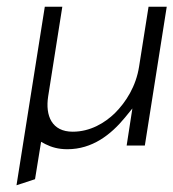

<svg xmlns="http://www.w3.org/2000/svg" viewBox="-20 -432 515 570"><path d="M29 118 84 100 102 -11 115 -4C133 5 153 11 180 11C254 11 309 -32 351 -83L373 -110L356 0H410L475 -412H421L393 -235C384 -176 354 -129 321 -96C291 -67 248 -41 196 -41C134 -41 114 -88 123 -146L165 -412H113Z"/></svg>

Font: Charger Sport
Style: ExLitObl
Weight: 200
Designer: Jasper
Foundry: Cannot Into Space Fonts
Version: Version 1.1